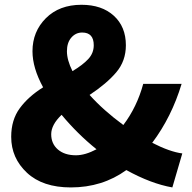

<svg xmlns="http://www.w3.org/2000/svg" viewBox="-20 -778 811 811"><path d="M300.8 -122.1Q339.8 -122.1 387.7 -147.5Q307.6 -211.9 240.2 -293Q196.3 -251 196.3 -210.9Q196.3 -170.9 224.6 -146.5Q252.9 -122.1 300.8 -122.1ZM262.7 -561.5Q262.7 -524.4 286.1 -477.5Q330.1 -503.9 353 -528.8Q376 -553.7 376 -586.9Q376 -640.6 327.1 -640.6Q299.8 -640.6 281.2 -619.1Q262.7 -597.7 262.7 -561.5ZM750 -129.9 708 13.7Q618.2 -2 513.7 -59.6Q412.1 13.7 279.3 13.7Q160.2 13.7 93.8 -48.3Q27.3 -110.4 27.3 -200.2Q27.3 -271.5 63.5 -320.8Q99.6 -370.1 162.1 -409.2Q117.2 -491.2 117.2 -561.5Q117.2 -644.5 173.8 -701.2Q230.5 -757.8 324.2 -757.8Q410.2 -757.8 460.9 -711.4Q511.7 -665 511.7 -586.9Q511.7 -520.5 471.2 -472.7Q430.7 -424.8 358.4 -377Q416 -312.5 501 -250Q558.6 -326.2 585 -423.8H747.1Q705.1 -284.2 623 -174.8Q697.3 -136.7 750 -129.9Z"/></svg>

Font: Gen Shin Gothic Heavy
Style: Bold
Weight: 900
Designer: [Source Han Sans]
Ryoko NISHIZUKA  (kana & ideographs); Paul D. Hunt (Latin, Greek & Cyrillic); Wenlong ZHANG  (bopomofo
Version: Version 1.002.20150607